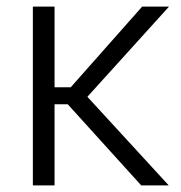

<svg xmlns="http://www.w3.org/2000/svg" viewBox="-20 -559 547 579"><path d="M144.5 -539.1V0H79.1V-539.1ZM489.7 -539.1 223.1 -244.6H117.2V-295.9H193.4L408.7 -539.1ZM405.8 0 180.7 -248.5 220.2 -292.5 488.8 0Z"/></svg>

Font: Inter 18pt Light
Style: Regular
Weight: 300
Designer: Rasmus Andersson
Foundry: rsms
Version: Version 4.001;git-66647c0bb